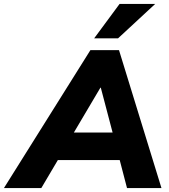

<svg xmlns="http://www.w3.org/2000/svg" viewBox="-80 -961 863 981"><path d="M-60 0 382 -705H528L745 0H569L522 -180L573 -143H173L235 -176L131 0ZM433 -513 278 -251 256 -284H536L505 -247L435 -513ZM401 -765 531 -941H713L523 -765Z"/></svg>

Font: Nunito Sans 12pt ExtraLight 12pt Black
Style: Italic
Weight: 900
Italic angle: -9°
Version: Version 3.101;gftools[0.9.27]